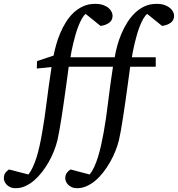

<svg xmlns="http://www.w3.org/2000/svg" viewBox="-149 -757 932 1006"><path d="M763.2 -674.8Q763.2 -650.9 745.6 -637.9Q728 -625 700.2 -621.1L622.1 -684.1Q611.3 -675.3 601.8 -658.7Q592.3 -642.1 584 -621.1Q575.7 -600.1 568.8 -576.4Q562 -552.7 556.6 -530.5Q551.3 -508.3 547.6 -489Q543.9 -469.7 542 -457H667V-407.2H533.2Q531.7 -396 527.8 -368.2Q523.9 -340.3 519 -303.7Q514.2 -267.1 508.1 -225.3Q502 -183.6 496.1 -144.8Q490.2 -106 484.4 -73.2Q478.5 -40.5 474.1 -22Q467.3 5.9 455.3 35.4Q443.4 64.9 427.5 92.8Q411.6 120.6 392.3 145.5Q373 170.4 351.1 189Q329.1 207.5 304.9 218.3Q280.8 229 255.9 229Q236.8 229 224.6 222.7Q212.4 216.3 205.3 207.8Q198.2 199.2 195.6 191.2Q192.9 183.1 192.9 179.2Q192.9 160.2 200.4 149.7Q208 139.2 220.2 130.9L320.8 157.2Q334 141.1 344.7 117.7Q355.5 94.2 364.3 65.9Q373 37.6 380.4 5.1Q387.7 -27.3 394 -62Q406.7 -132.8 417.2 -220.2Q427.7 -307.6 442.9 -407.2H210.9Q209.5 -396 205.8 -368.2Q202.1 -340.3 197 -303.7Q191.9 -267.1 186 -225.3Q180.2 -183.6 174.1 -144.8Q168 -106 162.1 -73.2Q156.2 -40.5 151.9 -22Q145 5.9 133.3 35.4Q121.6 64.9 105.7 92.8Q89.8 120.6 70.3 145.5Q50.8 170.4 29.1 189Q7.3 207.5 -16.8 218.3Q-41 229 -65.9 229Q-85 229 -97.4 222.7Q-109.9 216.3 -116.7 207.8Q-123.5 199.2 -126.2 191.2Q-128.9 183.1 -128.9 179.2Q-128.9 160.2 -121.6 149.7Q-114.3 139.2 -102.1 130.9L0 157.2Q12.7 141.1 23.4 117.7Q34.2 94.2 43 65.9Q51.8 37.6 58.8 5.1Q65.9 -27.3 71.8 -62Q84.5 -132.8 95.2 -220Q106 -307.1 121.1 -405.8L43.9 -397.9L44.9 -437L131.8 -465.8Q136.7 -492.2 145.3 -522.7Q153.8 -553.2 166.5 -583.3Q179.2 -613.3 196.5 -641.1Q213.9 -668.9 236.3 -690.2Q258.8 -711.4 286.9 -724.1Q314.9 -736.8 349.1 -736.8Q374.5 -736.8 392.1 -730.5Q409.7 -724.1 420.4 -714.6Q431.2 -705.1 436 -694.3Q440.9 -683.6 440.9 -674.8Q440.9 -650.9 423.3 -637.9Q405.8 -625 377.9 -621.1L299.8 -684.1Q289.1 -675.3 279.8 -658.7Q270.5 -642.1 262.2 -621.1Q253.9 -600.1 247.1 -576.4Q240.2 -552.7 234.9 -530.5Q229.5 -508.3 225.8 -489Q222.2 -469.7 220.2 -457H452.1Q456.5 -484.9 465.1 -516.4Q473.6 -547.9 486.6 -578.9Q499.5 -609.9 517.3 -638.4Q535.2 -667 557.9 -689Q580.6 -710.9 608.6 -723.9Q636.7 -736.8 670.9 -736.8Q696.3 -736.8 713.9 -730.5Q731.4 -724.1 742.4 -714.6Q753.4 -705.1 758.3 -694.3Q763.2 -683.6 763.2 -674.8Z"/></svg>

Font: Charis SIL Phon
Style: Italic
Weight: 400
Italic angle: -11°
Foundry: SIL International
Version: Version 5.000